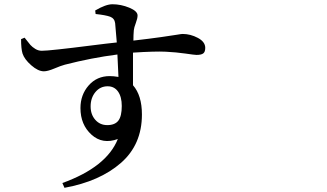

<svg xmlns="http://www.w3.org/2000/svg" viewBox="-20 -812 1540 903"><path d="M484.4 -223.6Q520.5 -223.6 536.6 -244.6Q552.7 -265.6 552.7 -313.5Q552.7 -356.4 535.2 -381.3Q517.6 -406.2 486.3 -406.2Q451.2 -406.2 428.7 -378.9Q406.2 -351.6 406.2 -311.5Q406.2 -273.4 428.2 -248.5Q450.2 -223.6 484.4 -223.6ZM429.7 -746.1 427.7 -762.7Q477.5 -792 508.8 -792Q548.8 -792 587.9 -775.9Q627 -759.8 627 -739.3Q627 -725.6 618.7 -703.6Q610.4 -681.6 609.4 -669.9Q607.4 -648.4 607.4 -621.1Q683.6 -629.9 738.8 -637.7Q793.9 -645.5 813.5 -648.9Q833 -652.3 838.9 -652.3Q876 -652.3 910.6 -633.8Q945.3 -615.2 945.3 -586.9Q945.3 -567.4 935.5 -560.5Q925.8 -553.7 904.3 -553.7Q895.5 -553.7 852.1 -560.1Q808.6 -566.4 759.3 -568.8Q710 -571.3 605.5 -564.5V-411.1Q647.5 -363.3 647.5 -273.4Q647.5 -131.8 548.3 -45.4Q449.2 41 283.2 71.3L273.4 48.8Q481.4 -26.4 534.2 -158.2Q461.9 -131.8 410.2 -178.7Q358.4 -225.6 358.4 -303.7Q358.4 -366.2 397 -410.2Q435.5 -454.1 496.1 -454.1Q513.7 -454.1 537.1 -450.2Q534.2 -525.4 532.2 -555.7Q410.2 -540 285.2 -507.8Q266.6 -502.9 235.4 -489.7Q204.1 -476.6 186.5 -476.6Q159.2 -476.6 127 -504.9Q94.7 -533.2 85.9 -560.5Q79.1 -583 79.1 -627.9L95.7 -634.8Q114.3 -610.4 123 -600.6Q131.8 -590.8 146 -582Q160.2 -573.2 176.8 -573.2Q195.3 -573.2 254.4 -579.6Q313.5 -585.9 401.9 -597.2Q490.2 -608.4 529.3 -612.3Q522.5 -693.4 521.5 -703.1Q518.6 -725.6 498 -733.4Q476.6 -741.2 429.7 -746.1Z"/></svg>

Font: Bpmf Zihi Serif SemiBold
Style: SemiBold
Weight: 600
Foundry: But Ko
Version: Version 1.320